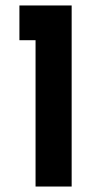

<svg xmlns="http://www.w3.org/2000/svg" viewBox="-20 -682 380 702"><path d="M51 -662H242V0H110V-535H51Z"/></svg>

Font: Reem Kufi SemiBold
Style: Regular
Weight: 600
Designer: Khaled Hosny
Version: Version 1.001